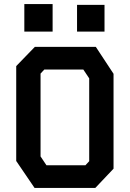

<svg xmlns="http://www.w3.org/2000/svg" viewBox="-20 -927 640 947"><path d="M152 -696H452.5L540 -563V-95L450 0H150.5L60 -133V-601ZM180 -155.5 209 -112H401.5L420 -132V-540.5L391 -584H198.5L180 -564ZM360 -771V-903H495.5V-771ZM100 -771V-907H239.5V-771Z"/></svg>

Font: Kode Mono
Style: Regular
Weight: 400
Monospace: yes
Designer: Isa Ozler
Foundry: Kadena LLC
Version: Version 1.000;gftools[0.9.28]